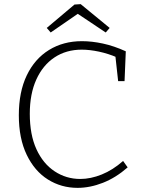

<svg xmlns="http://www.w3.org/2000/svg" viewBox="-20 -901 693 928"><path d="M355 7Q276 7 211.5 -33.5Q147 -74 109 -153Q71 -232 71 -344Q71 -457 109.5 -537Q148 -617 217 -659.5Q286 -702 376 -702Q424 -702 477.5 -690.5Q531 -679 588 -653L582 -509H551L537 -636L547 -623Q503 -642 458 -651.5Q413 -661 375 -661Q300 -661 243.5 -623.5Q187 -586 155.5 -516.5Q124 -447 124 -351Q124 -250 156 -180Q188 -110 244 -73Q300 -36 368 -36Q418 -36 471.5 -57.5Q525 -79 575 -123L597 -92Q540 -42 477.5 -17.5Q415 7 355 7ZM225 -744 206 -766 340 -879 370 -881 510 -766 491 -744 341 -844H370Z"/></svg>

Font: Bitter Thin Light
Style: Regular
Weight: 300
Version: Version 2.002